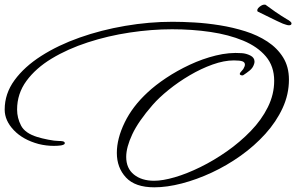

<svg xmlns="http://www.w3.org/2000/svg" viewBox="-25 -750 1265 820"><path d="M634 50Q552 50 513 8Q474 -34 474 -97Q474 -158 507.5 -227Q541 -296 605 -355Q638 -386 684.5 -417Q731 -448 785.5 -473.5Q840 -499 897 -513Q954 -527 1007 -523Q1026 -522 1044 -513Q1062 -504 1062 -487Q1062 -484 1061.5 -481.5Q1061 -479 1060 -476Q1055 -460 1041.5 -449Q1028 -438 1014 -429Q1013 -428 1009 -428Q1004 -428 1000.5 -431Q997 -434 1002 -441L1014 -455Q1021 -467 1021 -474Q1021 -484 1010.5 -488Q1000 -492 974 -492Q932 -492 883 -474.5Q834 -457 785.5 -428.5Q737 -400 695.5 -366.5Q654 -333 627 -302Q566 -232 540 -176.5Q514 -121 514 -80Q514 -31 547 -4.5Q580 22 633 22Q670 22 721.5 7Q773 -8 831 -36.5Q889 -65 944.5 -104Q1000 -143 1046 -190.5Q1092 -238 1119 -292.5Q1146 -347 1146 -405Q1146 -467 1110.5 -509Q1075 -551 1013.5 -576.5Q952 -602 874 -613.5Q796 -625 710 -625Q622 -625 529 -611Q436 -597 350 -569Q264 -541 196 -500Q128 -459 88 -404.5Q48 -350 48 -282Q48 -246 65 -213.5Q82 -181 134 -165Q153 -159 181 -153.5Q209 -148 225 -148Q247 -148 250 -143Q253 -140 251.5 -137Q250 -134 248 -133Q245 -131 236 -129Q229 -128 221 -127.5Q213 -127 205 -127Q189 -127 172.5 -129Q156 -131 140 -135Q73 -153 34 -194Q-5 -235 -5 -282Q-5 -350 37 -407.5Q79 -465 151 -511Q223 -557 315 -589.5Q407 -622 509.5 -639.5Q612 -657 712 -657Q753 -657 805.5 -654Q858 -651 914 -642Q970 -633 1022.5 -616.5Q1075 -600 1117 -572.5Q1159 -545 1184 -505Q1209 -465 1209 -410Q1209 -347 1182 -288.5Q1155 -230 1108.5 -178.5Q1062 -127 1003 -85Q944 -43 879.5 -13Q815 17 751.5 33.5Q688 50 634 50ZM1183 -649Q1160 -659 1128 -675Q1096 -691 1077 -700L1075 -701Q1070 -710 1083.5 -721Q1097 -732 1108 -730L1110 -729Q1127 -716 1151 -699.5Q1175 -683 1200 -668Q1208 -664 1214 -659Q1220 -654 1220 -650Q1220 -642 1209 -642Q1204 -642 1196.5 -644.5Q1189 -647 1183 -649Z"/></svg>

Font: WindSong Medium
Style: Regular
Weight: 500
Designer: Robert E. Leuschke
Foundry: Robert E. Leuschke
Version: Version 1.010; ttfautohint (v1.8.3)